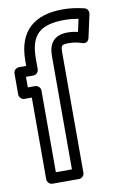

<svg xmlns="http://www.w3.org/2000/svg" viewBox="-92 -818 571 895"><g transform="rotate(-10 193.5 -371.0)"><path d="M107 -562C107 -676.1 154.2 -717 271 -717C291.1 -717 313.1 -714.8 335.2 -710.8L322.2 -651.3C303.9 -655.4 289.5 -657 273 -657C210.3 -657 183 -621.3 183 -562V-25H107V-412C107 -427.1 92.7 -437 82 -437H47V-487H82C97.1 -487 107 -501.3 107 -512ZM57 -562V-537H22C11.3 -537 -3 -527.1 -3 -512V-412C-3 -401.3 6.9 -387 22 -387H57V0C57 10.7 66.9 25 82 25H208C218.7 25 233 15.1 233 0V-562C233 -605 234.7 -607 273 -607C292 -607 311.8 -603.6 332.9 -596.4C353.4 -589.3 363.2 -604.6 365.4 -614.7L389.4 -724.7C392.3 -737.8 383.9 -751.2 370.8 -754.3C335.9 -762.7 302.6 -767 271 -767C134.4 -767 57 -701.7 57 -562Z"/></g></svg>

Font: Fog Sans
Style: Outline
Weight: 700
Foundry: Intel Corporation
Version: Version 1.00